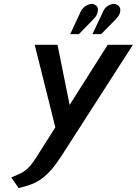

<svg xmlns="http://www.w3.org/2000/svg" viewBox="-20 -926 690 968"><path d="M452 -830Q464 -842 469.5 -856Q475 -870 473.5 -882Q472 -894 460 -901Q448 -909 433 -905Q418 -901 406 -891.5Q394 -882 388 -870L334 -754H378ZM565 -830Q577 -842 582.5 -855.5Q588 -869 586 -881.5Q584 -894 572 -901Q560 -908 546 -905.5Q532 -903 519.5 -893.5Q507 -884 501 -870L446 -754H490ZM523 -700 331 -397 270 -700H155L259 -284L160 -128Q138 -94 119 -76.5Q100 -59 80.5 -50.5Q61 -42 37 -31L74 22Q110 14 138.5 3Q167 -8 192 -26.5Q217 -45 241 -73Q265 -101 292 -143L650 -700Z"/></svg>

Font: Advent Pro
Style: Italic
Weight: 400
Italic angle: -12°
Designer: VivaRado, Andreas Kalpakidis
Foundry: VivaRado, Andreas Kalpakidis
Version: Version 3.000